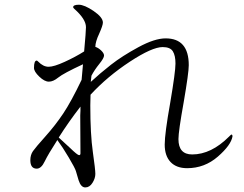

<svg xmlns="http://www.w3.org/2000/svg" viewBox="-20 -777 1040 819"><path d="M109.4 -93.8Q109.4 -116.2 120.6 -132.3Q131.8 -148.4 173.8 -195.3Q215.8 -242.2 249.5 -292.5Q283.2 -342.8 328.1 -436.5Q330.1 -460 334 -502.9Q250 -463.9 228.5 -446.3Q207 -428.7 188.5 -428.7Q169.9 -428.7 147.5 -450.2Q125 -471.7 125 -487.3Q125 -518.6 136.7 -518.6Q138.7 -518.6 142.6 -514.6Q164.1 -492.2 187.5 -492.2Q210 -492.2 255.9 -513.2Q301.8 -534.2 338.9 -557.6Q346.7 -643.6 346.7 -661.1Q346.7 -695.3 296.9 -739.3Q292 -744.1 292 -746.1Q292 -756.8 316.4 -756.8Q339.8 -756.8 379.4 -730Q418.9 -703.1 418.9 -680.7Q418.9 -668.9 403.3 -633.8Q386.7 -598.6 386.7 -577.1Q399.4 -573.2 411.6 -561.5Q423.8 -549.8 423.8 -540Q423.8 -529.3 403.3 -503.9Q382.8 -478.5 370.1 -454.1L367.2 -427.7Q406.2 -463.9 453.6 -501Q501 -538.1 570.3 -575.7Q639.6 -613.3 686.5 -613.3Q785.2 -613.3 785.2 -499Q785.2 -466.8 763.7 -341.8Q741.2 -216.8 741.2 -183.6Q741.2 -118.2 799.8 -118.2Q880.9 -118.2 957 -194.3Q965.8 -203.1 966.8 -203.1Q971.7 -203.1 971.7 -195.3Q965.8 -158.2 909.2 -108.9Q852.5 -59.6 778.3 -59.6Q732.4 -59.6 707.5 -85.9Q682.6 -112.3 682.6 -160.2Q682.6 -207 706.1 -338.9Q728.5 -470.7 728.5 -505.9Q728.5 -540 717.3 -558.1Q706.1 -576.2 673.8 -576.2Q628.9 -576.2 533.7 -513.7Q438.5 -451.2 366.2 -373L365.2 -327.1Q365.2 -204.1 376 -128.9Q386.7 -53.7 386.7 -35.2Q386.7 -16.6 374.5 2.9Q362.3 22.5 343.8 22.5Q325.2 22.5 315.4 -7.8Q313.5 -14.6 312.5 -17.6Q311.5 -19.5 309.6 -27.3Q307.6 -34.2 303.7 -47.4Q299.8 -60.5 273.4 -105Q247.1 -149.4 224.6 -179.7Q185.5 -119.1 170.9 -88.9Q156.2 -57.6 136.7 -57.6Q109.4 -57.6 109.4 -93.8ZM230.5 -190.4Q247.1 -175.8 279.3 -145.5Q310.5 -115.2 317.4 -115.2Q323.2 -115.2 323.2 -123L322.3 -285.2Q322.3 -292 323.2 -304.7Q323.2 -316.4 323.2 -322.3Q272.5 -256.8 230.5 -190.4Z"/></svg>

Font: GenEi Koburi Mincho v6
Style: Regular
Weight: 400
Designer: o_tamon (Modified)
Foundry: o_tamon / Adobe Systems Incorporated
Version: Version 6.1